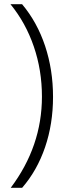

<svg xmlns="http://www.w3.org/2000/svg" viewBox="-20 -734 312 912"><path d="M85 158.2H30.8Q179.2 -39.1 179.2 -274.9Q179.2 -400.4 140.6 -512.9Q102.1 -625.5 29.8 -713.9H85Q156.7 -628.4 194.3 -515.4Q231.9 -402.3 231.9 -273.9Q231.9 -145.5 194.1 -34.7Q156.2 76.2 85 158.2Z"/></svg>

Font: OpenSans-Light
Style: Regular
Weight: 300
Foundry: Ascender Corporation
Version: Version 1.10